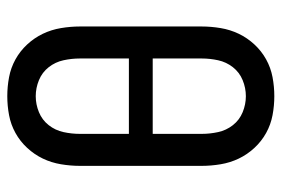

<svg xmlns="http://www.w3.org/2000/svg" viewBox="-146 -638 791 540"><g transform="rotate(90 250.0 -367.5)"><path d="M250 8Q223 8 196.5 3Q170 -2 146.5 -15Q123 -28 104.5 -48Q86 -68 74.5 -92Q63 -116 58.5 -143Q54 -170 54 -196V-539Q54 -565 58.5 -592Q63 -619 74.5 -643Q86 -667 104.5 -687Q123 -707 146.5 -720Q170 -733 196.5 -738Q223 -743 250 -743Q277 -743 303.5 -738Q330 -733 353.5 -720Q377 -707 395.5 -687Q414 -667 425.5 -643Q437 -619 441.5 -592Q446 -565 446 -539V-196Q446 -170 441.5 -143Q437 -116 425.5 -92Q414 -68 395.5 -48Q377 -28 353.5 -15Q330 -2 303.5 3Q277 8 250 8ZM144 -401H356V-539Q356 -562 351 -585Q346 -608 331.5 -626.5Q317 -645 295 -654Q273 -663 250 -663Q227 -663 205 -654Q183 -645 168.5 -626.5Q154 -608 149 -585Q144 -562 144 -539ZM250 -72Q273 -72 295 -81Q317 -90 331.5 -108.5Q346 -127 351 -150Q356 -173 356 -196V-334H144V-196Q144 -173 149 -150Q154 -127 168.5 -108.5Q183 -90 205 -81Q227 -72 250 -72Z"/></g></svg>

Font: Iosevka Bendy Medium
Style: Regular
Weight: 500
Monospace: yes
Designer: Belleve Invis
Foundry: Belleve Invis
Version: Version 30.1.2